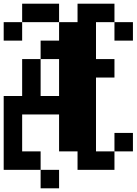

<svg xmlns="http://www.w3.org/2000/svg" viewBox="-20 -820 740 1040"><path d="M200 100V0H100V-200H300V0H400V100H600V0H500V-400H600V-500H500V-700H600V-800H400V-700H300V-600H200V-500H300V-300H200V-500H100V-300H0V100ZM0 -600H100V-700H0ZM100 -700H300V-800H100ZM200 200H300V100H200ZM600 0H700V-100H600ZM600 -600H700V-700H600Z"/></svg>

Font: FT88 Gothique
Style: Regular
Weight: 400
Designer: Ange Degheest & Oriane Charvieux
Foundry: Velvetyne Type Foundry
Version: Version 1.000;FEAKit 1.0